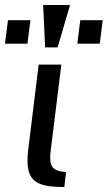

<svg xmlns="http://www.w3.org/2000/svg" viewBox="-54 -743 432 770"><path d="M149 -136 192 -484H101L59 -141C55 -108 55 -82 60 -62C72 -3 126 7 204 7L211 -53C155 -57 142 -76 149 -136ZM56 -568 68 -662H-22L-34 -568ZM346 -568 358 -662H268L256 -568ZM177 -553 227 -723H119L127 -553Z"/></svg>

Font: Gamestation Display
Style: Italic
Weight: 400
Designer: Jonas Hecksher
Foundry: Jonas Hecksher, Playtypeª, e-types AS
Version: Version 1.003